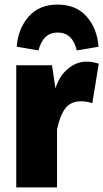

<svg xmlns="http://www.w3.org/2000/svg" viewBox="-20 -818 451 838"><path d="M231 -676Q168 -676 148 -598L53 -614Q59 -693 105 -745.5Q151 -798 231 -798Q312 -798 358 -746Q404 -694 410 -614L315 -598Q297 -676 231 -676ZM358 -549Q384 -549 411 -540L383 -368Q356 -376 334 -376Q289 -376 265.5 -345.5Q242 -315 229 -253V0H51V-533H207L222 -432Q238 -485 275.5 -517Q313 -549 358 -549Z"/></svg>

Font: FiraGO ExtraBold
Style: Regular
Weight: 800
Designer: bBox Type
Foundry: bBox Type GmbH
Version: Version 1.001;PS 001.001;hotconv 1.0.88;makeotf.lib2.5.64775